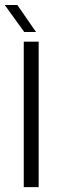

<svg xmlns="http://www.w3.org/2000/svg" viewBox="-40 -772 238 792"><path d="M58 0V-600H119.5V0ZM60 -640 -20.5 -751.5H31.5L108.5 -640Z"/></svg>

Font: Big Shoulders Text Thin Light
Style: Regular
Weight: 300
Version: Version 2.002